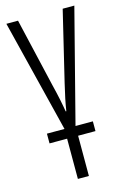

<svg xmlns="http://www.w3.org/2000/svg" viewBox="-118 -586 567 876"><g transform="rotate(-15 165.5 -148.0)"><path d="M326 -532H271L192 -203C180 -153 171 -110 166 -76H163C158 -107 150 -149 135 -209L60 -532H5L137 0H54V46H137V236H189V46H271V0H189Z"/></g></svg>

Font: Noto Sans UI Condensed Light
Style: Regular
Weight: 300
Width: 3
Designer: Monotype Design Team
Foundry: Monotype Imaging Inc.
Version: Version 1.901